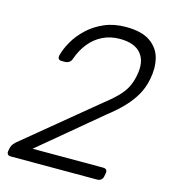

<svg xmlns="http://www.w3.org/2000/svg" viewBox="-107 -795 774 880"><g transform="rotate(15 280.0 -355.0)"><path d="M25 0Q15 0 10.5 -6Q6 -12 8 -22L11 -37Q13 -47 20.5 -56.5Q28 -66 45 -79L359 -338Q404 -373 430 -399Q456 -425 469 -450.5Q482 -476 488 -507Q502 -574 471.5 -612Q441 -650 370 -650Q325 -650 288.5 -632Q252 -614 226 -581.5Q200 -549 185 -506Q181 -494 172 -488.5Q163 -483 157 -483H137Q127 -483 123 -488.5Q119 -494 120 -502Q128 -536 149 -572.5Q170 -609 203 -640Q236 -671 281 -690.5Q326 -710 383 -710Q459 -710 499.5 -681Q540 -652 551 -606Q562 -560 551 -507Q543 -466 523.5 -431.5Q504 -397 473 -364.5Q442 -332 398 -298L113 -60H448Q459 -60 463.5 -54Q468 -48 466 -37L463 -22Q461 -12 453.5 -6Q446 0 435 0Z"/></g></svg>

Font: Rubik Light Light
Style: Italic
Weight: 300
Italic angle: -12°
Version: Version 2.104